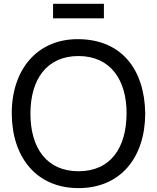

<svg xmlns="http://www.w3.org/2000/svg" viewBox="-20 -971 823 1007"><path d="M258.3 -951V-875H525V-951ZM391.7 15.6C612.5 15.6 740.6 -144.8 741.7 -375C738.5 -608.3 616.7 -763.5 391.7 -765.6C172.9 -767.7 40.6 -603.1 41.7 -375C42.7 -147.9 169.8 15.6 391.7 15.6ZM391.7 -72.9C225 -72.9 139.6 -194.8 139.6 -375C139.6 -553.1 224 -677.1 391.7 -677.1C557.3 -677.1 644.8 -554.2 643.8 -375C642.7 -196.9 561.5 -72.9 391.7 -72.9Z"/></svg>

Font: Manrope3 Medium
Style: Regular
Weight: 500
Width: 4
Designer: Mikhail Sharanda
Foundry: Mikhail Sharanda
Version: Version 3.000;PS 003.000;hotconv 1.0.88;makeotf.lib2.5.64775